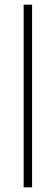

<svg xmlns="http://www.w3.org/2000/svg" viewBox="-20 -800 238 820"><path d="M81 -780H117V0H81Z"/></svg>

Font: Renner
Style: Thin
Weight: 200
Version: Version 003.000 ; ttfautohint (v0.97) -l 8 -r 50 -G 200 -x 1